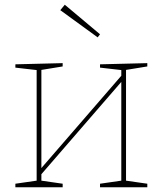

<svg xmlns="http://www.w3.org/2000/svg" viewBox="-20 -792 688 812"><path d="M45 0V-15L142 -29L135 -21V-502L141 -495L45 -506V-520L245 -525V-511L147 -495L155 -502V-74L147 -72L502 -482L493 -465V-502L499 -495L403 -506V-520L603 -525V-511L505 -495L513 -502V-21L506 -29L603 -15V0H403V-15L500 -29L493 -21V-452L502 -456L147 -46L155 -61V-21L148 -29L245 -15V0ZM254 -772 403 -647 393 -634 235 -749Z"/></svg>

Font: Bitter Thin
Style: Regular
Weight: 100
Designer: Sol Matas, and Bitter project Authors
Foundry: Sol Matas
Version: Version 2.002